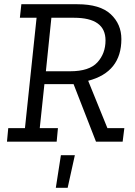

<svg xmlns="http://www.w3.org/2000/svg" viewBox="-20 -670 638 908"><path d="M19 -64H98L153 -586H74L81 -650H346Q453 -650 503.5 -603Q554 -556 554 -485Q554 -329 397 -288L488 -64H568L560 0H434L328 -272H190L168 -64H254L248 0H13ZM312 -333Q402 -333 440.5 -375Q479 -417 479 -479Q479 -586 330 -586H223L197 -333ZM334 64 300 218H244L268 64Z"/></svg>

Font: Zilla Slab Regular
Style: Italic
Weight: 400
Italic angle: -6°
Designer: Typotheque.com
Foundry: Typotheque type foundry
Version: Version 1.1; 2017; ttfautohint (v1.6)